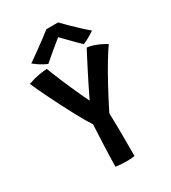

<svg xmlns="http://www.w3.org/2000/svg" viewBox="-205 -955 942 1060"><g transform="rotate(-30 266.0 -425.0)"><path d="M225 -268Q214.5 -283.5 198.8 -310.5Q183 -337.5 164.8 -371.5Q146.5 -405.5 127.5 -442.5Q108.5 -479.5 90.5 -515.8Q72.5 -552 58 -583Q43.5 -614 34.5 -635.5Q69 -648.5 101.2 -654.2Q133.5 -660 156.5 -661Q160 -651 169.8 -626.8Q179.5 -602.5 193 -570.2Q206.5 -538 221.5 -504.2Q236.5 -470.5 250.2 -440.5Q264 -410.5 274 -391Q280 -403.5 292.5 -429Q305 -454.5 321 -486.8Q337 -519 353.8 -551.5Q370.5 -584 384.5 -611.2Q398.5 -638.5 406.5 -653Q428 -650.5 449.5 -643Q471 -635.5 489.8 -626.2Q508.5 -617 521.5 -608.5Q500 -578.5 470.8 -530Q441.5 -481.5 406.5 -417.2Q371.5 -353 333 -276Q333.5 -255 334.2 -225.8Q335 -196.5 335.2 -168.8Q335.5 -141 335.5 -122.5Q335.5 -100.5 335.5 -74.8Q335.5 -49 335.5 -29Q335.5 -9 335.5 -2.5Q329.5 -1 315 0.2Q300.5 1.5 283.5 1.5Q265.5 1.5 247 0Q228.5 -1.5 215 -3.5Q215 -25.5 216 -58.8Q217 -92 218.5 -129.8Q220 -167.5 221.8 -204Q223.5 -240.5 225 -268ZM339 -852Q358 -832 384.2 -806.2Q410.5 -780.5 436 -757Q461.5 -733.5 478.5 -720Q459 -705.5 438.5 -694.5Q418 -683.5 401.5 -677Q389 -689 373 -705.2Q357 -721.5 340.8 -738Q324.5 -754.5 311.8 -767.5Q299 -780.5 293.5 -786.5H305.5Q300.5 -783 286 -771.2Q271.5 -759.5 252.2 -743.5Q233 -727.5 213.2 -710.8Q193.5 -694 178 -680.5Q168 -684 152.8 -692.2Q137.5 -700.5 122.5 -710.8Q107.5 -721 97.5 -729.5Q127.5 -750 162.2 -775.2Q197 -800.5 225.5 -822Q254 -843.5 263.5 -851.5Q270.5 -851.5 285.2 -851.8Q300 -852 315.2 -852Q330.5 -852 339 -852Z"/></g></svg>

Font: Grandstander Thin Medium
Style: Regular
Weight: 500
Version: Version 1.200